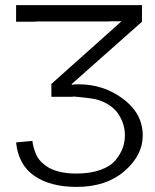

<svg xmlns="http://www.w3.org/2000/svg" viewBox="-20 -715 607 752"><path d="M43 -157.2 106.9 -163.1Q106.9 -163.1 107.9 -155.8Q108.9 -147.9 112.1 -137Q115.2 -126 120.6 -112.1Q126 -98.1 138.4 -84.5Q150.9 -70.8 168.5 -59.8Q186 -48.8 214.6 -42Q243.2 -35.2 277.8 -35.2Q334 -35.2 373.5 -49.6Q413.1 -64 432.6 -87.9Q452.1 -111.8 460.7 -135.5Q469.2 -159.2 469.2 -185.1Q469.2 -229 444.1 -267.6Q418.9 -306.2 362.8 -324.2Q344.7 -330.1 269 -336.9L261.2 -335.9H181.2V-386.2L456.1 -631.8H421.9L399.9 -630.9H131.8L106.9 -629.9H43V-694.8H536.1V-629.9L261.2 -386.2V-382.8Q270 -384.8 288.1 -384.8Q386.2 -384.8 462.6 -327.4Q539.1 -270 539.1 -184.1Q539.1 -106.9 467.5 -44.9Q396 17.1 279.8 17.1Q177.7 17.1 114.7 -26.1Q51.8 -69.3 43 -157.2Z"/></svg>

Font: CMU Bright
Style: Roman
Weight: 500
Version: Version 0.7.0